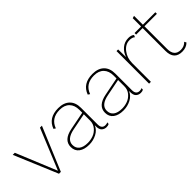

<svg xmlns="http://www.w3.org/2000/svg" viewBox="69 -1355 2084 2084"><g transform="rotate(-45 1110.5 -313.0)"><path d="M438 -500H468L259 0H230L20 -500H52L245 -31Z M960 -16Q982 -16 995 -24L993 -1Q978 8 954 8Q921 8 898.5 -13Q876 -34 877 -86V-98Q856 -46 802 -18Q748 10 686 10Q611 10 568 -22.5Q525 -55 525 -115Q525 -221 669 -249L877 -290V-334Q877 -405 837.5 -445.5Q798 -486 726 -486Q595 -486 554 -372L532 -387Q577 -510 727 -510Q811 -510 858 -465Q905 -420 905 -337V-82Q905 -16 960 -16ZM690 -15Q733 -15 774 -30Q815 -45 846 -81.5Q877 -118 877 -169V-266L685 -228Q554 -203 554 -117Q554 -68 589 -41.5Q624 -15 690 -15Z M1486 -16Q1508 -16 1521 -24L1519 -1Q1504 8 1480 8Q1447 8 1424.5 -13Q1402 -34 1403 -86V-98Q1382 -46 1328 -18Q1274 10 1212 10Q1137 10 1094 -22.5Q1051 -55 1051 -115Q1051 -221 1195 -249L1403 -290V-334Q1403 -405 1363.5 -445.5Q1324 -486 1252 -486Q1121 -486 1080 -372L1058 -387Q1103 -510 1253 -510Q1337 -510 1384 -465Q1431 -420 1431 -337V-82Q1431 -16 1486 -16ZM1216 -15Q1259 -15 1300 -30Q1341 -45 1372 -81.5Q1403 -118 1403 -169V-266L1211 -228Q1080 -203 1080 -117Q1080 -68 1115 -41.5Q1150 -15 1216 -15Z M1613 0V-500H1638L1640 -379Q1658 -437 1701.5 -473.5Q1745 -510 1803 -510Q1848 -510 1871 -489L1861 -465Q1839 -485 1798 -485Q1733 -485 1687 -426Q1641 -367 1641 -287V0Z M2204 -52 2216 -29Q2177 10 2114 10Q1990 10 1990 -126V-476H1890V-500H1990V-628L2018 -636V-500H2209V-476H2018V-128Q2018 -15 2116 -15Q2170 -15 2204 -52Z"/></g></svg>

Font: Elaine Sans ExtraLight
Style: Regular
Weight: 275
Designer: Wei Huang
Foundry: Wei Huang
Version: Version 2.001;December 24, 2019;FontCreator 12.0.0.2547 64-b